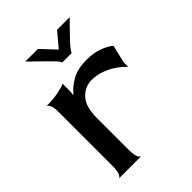

<svg xmlns="http://www.w3.org/2000/svg" viewBox="-195 -763 859 859"><g transform="rotate(-45 234.5 -333.0)"><path d="M46 0Q53 0 59.5 -14Q66 -28 66 -60V-398Q66 -430 59.5 -443.5Q53 -457 46 -458Q90 -458 122.5 -464.5Q155 -471 168 -478V-428L166 -411L168 -409Q191 -438 227.5 -458Q264 -478 318 -478Q365 -478 399.5 -464.5Q434 -451 449 -437L429 -353V-323Q416 -339 391.5 -356.5Q367 -374 336 -386Q305 -398 270 -398Q230 -398 199 -366Q168 -334 168 -260V-60Q168 -28 174.5 -14Q181 0 188 0ZM120 -666H200L264 -598L321 -666H401Q384 -649 364.5 -629Q345 -609 329 -592Q313 -575 307 -567Q294 -550 294 -546H234Q234 -548 231 -553Q228 -558 220 -567Q209 -579 191 -596.5Q173 -614 154 -633Q135 -652 120 -666Z"/></g></svg>

Font: Red Rose
Style: Regular
Weight: 400
Designer: Jaikishan Patel
Version: Version 2.000; ttfautohint (v1.8.3)